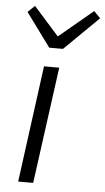

<svg xmlns="http://www.w3.org/2000/svg" viewBox="-58 -880 502 917"><g transform="rotate(5 193.5 -421.5)"><path d="M65 0 140 -559H213L137 0ZM157 -650 39 -811 72 -843 193 -707 356 -843 387 -811 223 -650Z"/></g></svg>

Font: Merriweather Sans Light
Style: Italic
Weight: 300
Italic angle: -7.5°
Designer: Eben Sorkin
Foundry: Eben Sorkin
Version: Version 2.001; ttfautohint (v1.8.3)